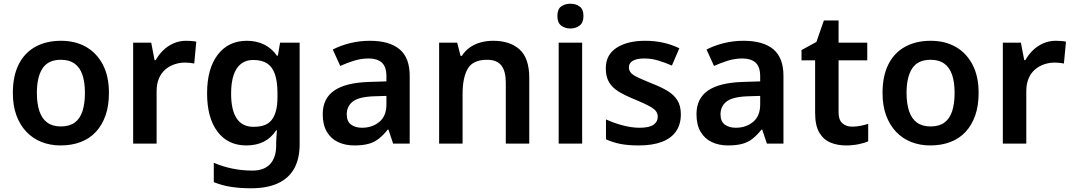

<svg xmlns="http://www.w3.org/2000/svg" viewBox="-20 -771 5763 1031"><path d="M565 -272Q565 -204 547 -152Q529 -100 495.5 -63.5Q462 -27 413.5 -8.5Q365 10 306 10Q250 10 203 -8.5Q156 -27 121.5 -63.5Q87 -100 68 -152Q49 -204 49 -272Q49 -362 80 -424.5Q111 -487 169.5 -519.5Q228 -552 308 -552Q384 -552 441.5 -519.5Q499 -487 532 -424.5Q565 -362 565 -272ZM178 -272Q178 -215 191.5 -174.5Q205 -134 233.5 -113Q262 -92 307 -92Q353 -92 381.5 -113Q410 -134 423 -174.5Q436 -215 436 -272Q436 -330 422.5 -369.5Q409 -409 380.5 -429.5Q352 -450 307 -450Q239 -450 208.5 -404Q178 -358 178 -272Z M979 -552Q991 -552 1007 -551Q1023 -550 1034 -547L1023 -430Q1014 -432 999.5 -433.5Q985 -435 974 -435Q944 -435 916.5 -425.5Q889 -416 867.5 -397.5Q846 -379 833.5 -350Q821 -321 821 -281V0H695V-542H792L810 -448H816Q832 -477 856 -500.5Q880 -524 911.5 -538Q943 -552 979 -552Z M1306 -552Q1357 -552 1398 -532Q1439 -512 1467 -472H1472L1484 -542H1589V4Q1589 81 1560 133.5Q1531 186 1473 213Q1415 240 1328 240Q1270 240 1221 232.5Q1172 225 1128 207V103Q1174 123 1226.5 134Q1279 145 1336 145Q1398 145 1430.5 110Q1463 75 1463 10V-4Q1463 -19 1464.5 -39Q1466 -59 1467 -71H1463Q1435 -29 1395 -9.5Q1355 10 1303 10Q1204 10 1148 -64Q1092 -138 1092 -270Q1092 -402 1149 -477Q1206 -552 1306 -552ZM1339 -449Q1301 -449 1274.5 -428.5Q1248 -408 1234.5 -368Q1221 -328 1221 -268Q1221 -180 1251 -135Q1281 -90 1341 -90Q1375 -90 1399 -98.5Q1423 -107 1438.5 -126.5Q1454 -146 1462 -176.5Q1470 -207 1470 -250V-269Q1470 -334 1456 -373.5Q1442 -413 1413.5 -431Q1385 -449 1339 -449Z M1966 -552Q2071 -552 2125.5 -506.5Q2180 -461 2180 -364V0H2091L2066 -75H2062Q2039 -46 2014.5 -26.5Q1990 -7 1958.5 1.5Q1927 10 1882 10Q1834 10 1795.5 -8Q1757 -26 1735 -63.5Q1713 -101 1713 -158Q1713 -242 1774.5 -284.5Q1836 -327 1961 -331L2055 -334V-361Q2055 -413 2030 -435Q2005 -457 1960 -457Q1919 -457 1881 -445Q1843 -433 1807 -417L1767 -505Q1807 -526 1858.5 -539Q1910 -552 1966 -552ZM1989 -254Q1906 -251 1874 -225.5Q1842 -200 1842 -157Q1842 -119 1865 -102Q1888 -85 1924 -85Q1979 -85 2017 -116.5Q2055 -148 2055 -210V-256Z M2628 -552Q2719 -552 2770.5 -505Q2822 -458 2822 -353V0H2696V-328Q2696 -389 2672 -419.5Q2648 -450 2596 -450Q2520 -450 2492 -402.5Q2464 -355 2464 -265V0H2338V-542H2435L2453 -471H2460Q2478 -499 2504 -517Q2530 -535 2562 -543.5Q2594 -552 2628 -552Z M3106 -542V0H2980V-542ZM3043 -751Q3071 -751 3092 -736.5Q3113 -722 3113 -685Q3113 -649 3092 -633.5Q3071 -618 3043 -618Q3014 -618 2993.5 -633.5Q2973 -649 2973 -685Q2973 -722 2993.5 -736.5Q3014 -751 3043 -751Z M3636 -157Q3636 -103 3610 -65.5Q3584 -28 3533.5 -9Q3483 10 3410 10Q3353 10 3312 2Q3271 -6 3234 -23V-130Q3274 -111 3323 -98Q3372 -85 3414 -85Q3466 -85 3489 -101Q3512 -117 3512 -144Q3512 -160 3503 -173Q3494 -186 3468 -200.5Q3442 -215 3389 -237Q3337 -258 3302.5 -279Q3268 -300 3250.5 -329.5Q3233 -359 3233 -404Q3233 -477 3291 -514.5Q3349 -552 3444 -552Q3494 -552 3538.5 -542.5Q3583 -533 3628 -512L3588 -419Q3551 -435 3514.5 -446Q3478 -457 3440 -457Q3399 -457 3378 -444.5Q3357 -432 3357 -410Q3357 -393 3367.5 -380.5Q3378 -368 3404.5 -355.5Q3431 -343 3480 -323Q3529 -304 3563.5 -283.5Q3598 -263 3617 -233Q3636 -203 3636 -157Z M3973 -552Q4078 -552 4132.5 -506.5Q4187 -461 4187 -364V0H4098L4073 -75H4069Q4046 -46 4021.5 -26.5Q3997 -7 3965.5 1.5Q3934 10 3889 10Q3841 10 3802.5 -8Q3764 -26 3742 -63.5Q3720 -101 3720 -158Q3720 -242 3781.5 -284.5Q3843 -327 3968 -331L4062 -334V-361Q4062 -413 4037 -435Q4012 -457 3967 -457Q3926 -457 3888 -445Q3850 -433 3814 -417L3774 -505Q3814 -526 3865.5 -539Q3917 -552 3973 -552ZM3996 -254Q3913 -251 3881 -225.5Q3849 -200 3849 -157Q3849 -119 3872 -102Q3895 -85 3931 -85Q3986 -85 4024 -116.5Q4062 -148 4062 -210V-256Z M4555 -91Q4579 -91 4601 -95.5Q4623 -100 4642 -106V-12Q4622 -3 4590 3.5Q4558 10 4523 10Q4477 10 4439.5 -5.5Q4402 -21 4379.5 -59Q4357 -97 4357 -165V-447H4284V-502L4364 -546L4404 -661H4483V-542H4637V-447H4483V-166Q4483 -128 4503 -109.5Q4523 -91 4555 -91Z M5235 -272Q5235 -204 5217 -152Q5199 -100 5165.5 -63.5Q5132 -27 5083.5 -8.5Q5035 10 4976 10Q4920 10 4873 -8.5Q4826 -27 4791.5 -63.5Q4757 -100 4738 -152Q4719 -204 4719 -272Q4719 -362 4750 -424.5Q4781 -487 4839.5 -519.5Q4898 -552 4978 -552Q5054 -552 5111.5 -519.5Q5169 -487 5202 -424.5Q5235 -362 5235 -272ZM4848 -272Q4848 -215 4861.5 -174.5Q4875 -134 4903.5 -113Q4932 -92 4977 -92Q5023 -92 5051.5 -113Q5080 -134 5093 -174.5Q5106 -215 5106 -272Q5106 -330 5092.5 -369.5Q5079 -409 5050.5 -429.5Q5022 -450 4977 -450Q4909 -450 4878.5 -404Q4848 -358 4848 -272Z M5649 -552Q5661 -552 5677 -551Q5693 -550 5704 -547L5693 -430Q5684 -432 5669.5 -433.5Q5655 -435 5644 -435Q5614 -435 5586.5 -425.5Q5559 -416 5537.5 -397.5Q5516 -379 5503.5 -350Q5491 -321 5491 -281V0H5365V-542H5462L5480 -448H5486Q5502 -477 5526 -500.5Q5550 -524 5581.5 -538Q5613 -552 5649 -552Z"/></svg>

Font: Noto Sans Devanagari SemiBold
Style: Regular
Weight: 600
Version: Version 2.003